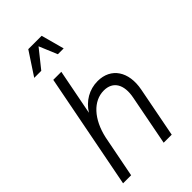

<svg xmlns="http://www.w3.org/2000/svg" viewBox="-275 -1011 1097 1097"><g transform="rotate(-45 273.0 -462.5)"><path d="M417 -305 358 0H423L482 -305C506 -429 448 -516 340 -516C272 -516 213 -481 177 -423L231 -700H166L30 0H95L145 -256C172 -377 242 -453 327 -453C401 -453 435 -396 417 -305ZM97 -785H154L242 -895L288 -785H335L297 -925H189Z"/></g></svg>

Font: Uncut Sans Book Italic
Style: Regular
Weight: 350
Italic angle: -11°
Designer: Kasper Nordkvist
Foundry: UNCUT.wtf
Version: Version 1.304;Glyphs 3.2 (3246)